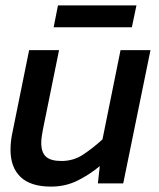

<svg xmlns="http://www.w3.org/2000/svg" viewBox="-20 -680 590 712"><path d="M350 -64Q313 -33 268 -10.5Q223 12 169 12Q94 12 56.5 -23.5Q19 -59 19 -125Q19 -158 27 -193L88 -494H199L139 -199Q137 -187 135 -175Q133 -163 133 -150Q133 -115 150.5 -99Q168 -83 208 -83Q253 -83 289.5 -107.5Q326 -132 360 -163L427 -494H538L437 0H343ZM195 -660H486L469 -579H179Z"/></svg>

Font: Codetta
Style: Bold Italic
Weight: 700
Italic angle: -11°
Designer: Ulrich Proeller
Foundry: PROSA GmbH
Version: Version 2.00;September 29, 2018;FontCreator 11.5.0.2427 64-b